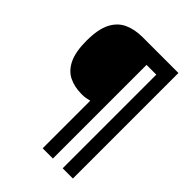

<svg xmlns="http://www.w3.org/2000/svg" viewBox="-247 -887 1141 1141"><g transform="rotate(45 323.0 -316.5)"><path d="M573 127H487V-660H405V127H319V-273Q304 -269 290 -266.5Q276 -264 256 -264Q194 -264 148 -287Q102 -310 76.5 -364Q51 -418 51 -509Q51 -605 78.5 -659.5Q106 -714 156 -737Q206 -760 271 -760H573Z"/></g></svg>

Font: Noto Sans Khmer UI ExtraBold
Style: Regular
Weight: 800
Designer: Danh Hong and the Monotype Design Team
Foundry: Monotype Imaging Inc.
Version: Version 2.002; ttfautohint (v1.8.4.7-5d5b)